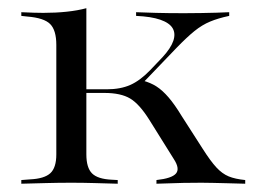

<svg xmlns="http://www.w3.org/2000/svg" viewBox="-20 -444 613 464"><path d="M116.1 -206.5V-335.5Q116.1 -371 101.2 -385.9Q86.3 -400.8 46 -404L31.5 -405.6V-414.5Q50.8 -413.7 61.7 -413.3Q72.6 -412.9 84.7 -412.9Q114.5 -412.9 141.1 -415.7Q167.7 -418.5 188.7 -424.2V-414.5V-206.5ZM152.4 -2.4Q121 -2.4 92.3 -1.6Q63.7 -0.8 31.5 0V-8.9L52.4 -10.5Q87.1 -12.1 101.6 -25.4Q116.1 -38.7 116.1 -71V-206.5H188.7V-71Q188.7 -38.7 202.4 -25Q216.1 -11.3 250 -9.7L264.5 -8.9V0Q234.7 -0.8 207.7 -1.6Q180.6 -2.4 152.4 -2.4ZM358.1 0V-8.9Q395.2 -12.9 405.2 -24.6Q415.3 -36.3 400 -59.7L341.1 -154Q316.9 -192.7 294.4 -206Q271.8 -219.4 232.3 -219.4H180.6V-228.2H237.9Q271 -228.2 294.8 -238.7Q318.5 -249.2 342.7 -274.2L372.6 -305.6Q392.7 -327.4 398.8 -345.2Q404.8 -362.9 397.2 -375.8Q389.5 -388.7 367.3 -396.4Q345.2 -404 308.9 -405.6V-414.5Q327.4 -413.7 356.9 -412.9Q386.3 -412.1 425 -412.1Q447.6 -412.1 466.9 -412.5Q486.3 -412.9 502.8 -413.3Q519.4 -413.7 533.9 -414.5V-405.6Q507.3 -400 487.9 -391.9Q468.5 -383.9 450 -369Q431.5 -354 406.5 -328.2L314.5 -232.3L325 -249.2Q343.5 -244.4 358.1 -235.1Q372.6 -225.8 387.5 -208.5Q402.4 -191.1 418.5 -164.5L470.2 -83.9Q488.7 -54.8 502.8 -39.5Q516.9 -24.2 532.7 -17.7Q548.4 -11.3 572.6 -8.9V0Q546.8 -0.8 528.2 -1.2Q509.7 -1.6 495.2 -2Q480.6 -2.4 466.9 -2.4Q446 -2.4 423 -2Q400 -1.6 358.1 0Z"/></svg>

Font: Playfair 144pt SemiExpanded Light
Style: Regular
Weight: 300
Width: 6
Designer: Claus Eggers Sørensen
Foundry: Claus Eggers Sørensen
Version: Version 2.203